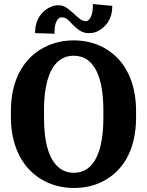

<svg xmlns="http://www.w3.org/2000/svg" viewBox="-20 -921 730 951"><path d="M34 -339C34 -231 68 -143 121 -85C170 -31 247 10 346 10C392 10 433 2 471 -14C587 -64 654 -176 654 -339V-371C654 -480 622 -567 569 -626C520 -680 445 -721 345 -721C299 -721 257 -712 219 -696C103 -646 34 -533 34 -371ZM154 -757 250 -754V-762C250 -809 266 -835 284 -835C295 -835 303 -833 313 -826C341 -802 369 -757 418 -757C435 -757 451 -759 465 -767C505 -787 536 -829 536 -886V-892L440 -901V-892C440 -843 423 -816 405 -816C383 -816 365 -836 345 -854C326 -870 303 -895 271 -895C255 -895 240 -892 225 -884C185 -864 154 -821 154 -764ZM198 -336V-375C198 -529 239 -645 345 -645C452 -645 492 -529 492 -375V-336C492 -183 452 -65 346 -65C322 -65 302 -71 284 -82C223 -120 198 -215 198 -336Z"/></svg>

Font: Aerodynamic
Style: Bd
Weight: 500
Designer: Google
Version: Version 2.000980; 2014